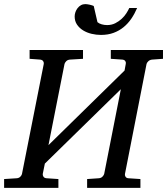

<svg xmlns="http://www.w3.org/2000/svg" viewBox="-40 -914 813 934"><path d="M699.2 -624Q688 -622.6 681.2 -615.7Q674.3 -608.9 672.9 -603L567.9 -67.9Q566.4 -62 570.3 -54.9Q574.2 -47.9 584 -46.9L643.1 -43V0H383.8V-43L440.9 -46.9Q452.1 -47.9 458.7 -54.9Q465.3 -62 466.8 -67.9L547.9 -480L178.2 -118.2L168 -67.9Q167 -62 171.1 -54.9Q175.3 -47.9 186 -46.9L244.1 -43V0H-20V-43L42 -46.9Q52.7 -47.9 59.3 -54.9Q65.9 -62 66.9 -67.9L172.9 -603Q174.3 -608.9 170.4 -615.7Q166.5 -622.6 155.8 -624L104 -627.9V-670.9H363.8V-627.9L299.8 -624Q288.6 -623 282 -616Q275.4 -608.9 273.9 -603L195.8 -208L565.9 -570.8L571.8 -603Q573.7 -608.9 570.1 -615.7Q566.4 -622.6 556.2 -624L499 -627.9V-670.9H752.9V-627.9ZM627 -875Q615.2 -847.2 598.9 -823.2Q582.5 -799.3 561 -781.7Q539.6 -764.2 512.5 -754.2Q485.4 -744.1 451.2 -744.1Q428.2 -744.1 405.5 -749.5Q382.8 -754.9 364.5 -766.1Q346.2 -777.3 334.7 -794.2Q323.2 -811 323.2 -834Q323.2 -844.2 326.9 -855Q330.6 -865.7 337.4 -874.5Q344.2 -883.3 353.8 -888.7Q363.3 -894 375 -894Q378.4 -894 384.3 -893.3Q390.1 -892.6 396.5 -891.1Q402.8 -889.6 408.2 -887.9Q413.6 -886.2 416 -884.8L434.1 -806.2Q441.9 -799.3 454.6 -795.7Q467.3 -792 481 -792Q502.9 -792 520.8 -801Q538.6 -810.1 552.2 -822.8Q565.9 -835.4 575 -849.9Q584 -864.3 588.9 -875Z"/></svg>

Font: Charis SIL
Style: Italic
Weight: 400
Italic angle: -11°
Foundry: SIL International
Version: Version 4.112